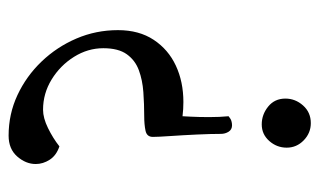

<svg xmlns="http://www.w3.org/2000/svg" viewBox="-168 -561 742 446"><g transform="rotate(-90 203.0 -338.0)"><path d="M156 -285Q156 -285 155 -266Q154 -247 154 -223Q154 -211 154.5 -199.5Q155 -188 156 -178Q150 -173 145 -171.5Q140 -170 135 -170Q125 -170 120 -178Q115 -186 115 -196Q115 -219 113.5 -251.5Q112 -284 110 -313Q108 -342 108 -354Q108 -368 122.5 -371Q137 -374 156 -374Q184 -374 212 -376Q240 -378 263 -386.5Q286 -395 300 -414.5Q314 -434 314 -469Q314 -505 294 -537Q274 -569 241.5 -589Q209 -609 171 -609Q152 -609 128.5 -597.5Q105 -586 86 -571Q65 -578 55 -593.5Q45 -609 45 -626Q45 -649 62.5 -669Q80 -689 111 -689Q161 -689 205 -668.5Q249 -648 283 -612.5Q317 -577 336.5 -531.5Q356 -486 356 -435Q356 -386 333.5 -352Q311 -318 273.5 -300.5Q236 -283 189 -283Q181 -283 172.5 -283.5Q164 -284 156 -285ZM140 13Q117 13 100 -3.5Q83 -20 83 -43Q83 -66 98.5 -83.5Q114 -101 137 -101Q160 -101 178.5 -86Q197 -71 197 -46Q197 -23 181 -5Q165 13 140 13Z"/></g></svg>

Font: Sedan SC
Style: Regular
Weight: 400
Designer: Sebastian Salazar
Foundry: Sebastian Salazar
Version: Version 1.100; ttfautohint (v1.8.4.7-5d5b)